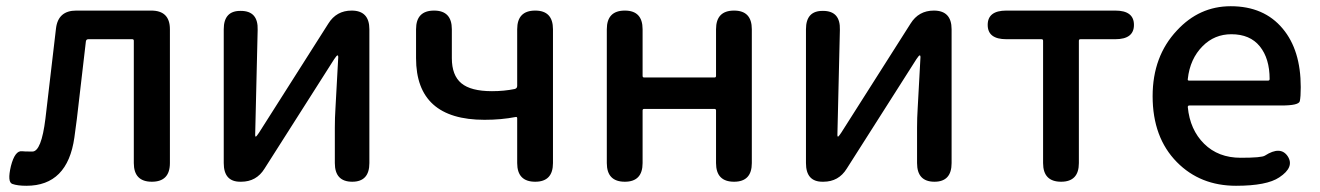

<svg xmlns="http://www.w3.org/2000/svg" viewBox="-20 -584 4241 617"><path d="M65 13Q36 13 19.5 7Q3 1 15 -50Q28 -101 51 -98Q56 -97 84 -97Q113 -97 126 -203L160 -493Q167 -550 225 -550H466Q526 -550 526 -490V-60Q526 0 468 0Q410 0 410 -60V-453Q410 -458 405 -458H264Q257 -458 256 -451L227 -202Q223 -172 219 -142Q197 13 65 13Z M752 0Q699 0 699 -60V-490Q699 -550 754 -549Q810 -549 808 -488L800 -150Q800 -145 802 -145Q804 -145 812 -157L1035 -508Q1061 -550 1110 -550Q1167 -550 1167 -490V-60Q1167 0 1112 0Q1056 0 1056 -60V-174Q1056 -205 1058 -236L1067 -401Q1067 -406 1064.5 -406Q1062 -406 1054 -394L830 -42Q804 0 755 0Z M1700 0Q1642 0 1642 -60V-204Q1642 -209 1637 -208Q1591 -199 1537 -199Q1317 -199 1317 -397V-490Q1317 -550 1375 -550Q1432 -550 1432 -490V-397Q1432 -342 1462.5 -316.5Q1493 -291 1561 -291Q1600 -291 1634 -298Q1642 -300 1642 -308V-490Q1642 -550 1700 -550Q1757 -550 1757 -490V-60Q1757 0 1700 0Z M1988 0Q1930 0 1930 -60V-490Q1930 -550 1988 -550Q2045 -550 2045 -490V-340Q2045 -335 2050 -335H2276Q2281 -335 2281 -340V-490Q2281 -550 2339 -550Q2396 -550 2396 -490V-60Q2396 0 2339 0Q2281 0 2281 -60V-229Q2281 -234 2276 -234H2050Q2045 -234 2045 -229V-60Q2045 0 1988 0Z M2623 0Q2570 0 2570 -60V-490Q2570 -550 2625 -549Q2681 -549 2679 -488L2671 -150Q2671 -145 2673 -145Q2675 -145 2683 -157L2906 -508Q2932 -550 2981 -550Q3038 -550 3038 -490V-60Q3038 0 2983 0Q2927 0 2927 -60V-174Q2927 -205 2929 -236L2938 -401Q2938 -406 2935.5 -406Q2933 -406 2925 -394L2701 -42Q2675 0 2626 0Z M3390 0Q3332 0 3332 -60V-453Q3332 -458 3327 -458H3214Q3154 -458 3154 -504Q3154 -550 3214 -550H3564Q3624 -550 3624 -504Q3624 -458 3564 -458H3452Q3447 -458 3447 -453V-60Q3447 0 3390 0Z M3952 13Q3837 13 3762 -63Q3684 -142 3684 -275Q3684 -403 3762 -486Q3834 -564 3935 -564Q4042 -564 4102 -492Q4160 -423 4160 -304Q4160 -273 4157 -259Q4154 -245 4098 -245H3802Q3797 -245 3797 -240Q3804 -167 3849.5 -122Q3895 -77 3967 -77Q4035 -77 4045 -84Q4095 -116 4118 -82Q4141 -47 4091 -14Q4051 13 3952 13ZM3797 -330Q3796 -325 3801 -325H4055Q4060 -325 4060 -330Q4060 -396 4028.5 -435Q3997 -474 3937 -474Q3883 -474 3845 -436Q3804 -395 3797 -330Z"/></svg>

Font: Resource Han Rounded KR Medium
Style: Regular
Weight: 500
Designer: Cyano Hao (round all glyphs); Ryoko NISHIZUKA 西塚涼子 (kana, bopomofo & ideographs); Paul D. Hunt (Latin, Greek & Cyrillic)
Foundry: Cyano Hao
Version: 0.990